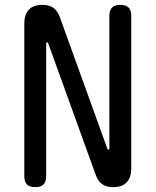

<svg xmlns="http://www.w3.org/2000/svg" viewBox="-20 -760 640 790"><path d="M80 -662Q80 -701 99 -720.5Q118 -740 154 -740Q183 -740 200 -727.5Q217 -715 226 -690L421 -150Q422 -147 423 -145.5Q424 -144 426 -144Q428 -144 429 -145.5Q430 -147 430 -150V-695Q430 -718 441 -729Q452 -740 475 -740Q498 -740 509 -729Q520 -718 520 -695V-68Q520 -29 501 -9.5Q482 10 446 10Q417 10 400 -2.5Q383 -15 374 -40L179 -580Q178 -583 177 -584.5Q176 -586 174 -586Q172 -586 171 -584.5Q170 -583 170 -580V-35Q170 -12 159 -1Q148 10 125 10Q102 10 91 -1Q80 -12 80 -35Z"/></svg>

Font: Maple Mono
Style: Regular
Weight: 400
Monospace: yes
Designer: subframe7536
Version: Version 7.300